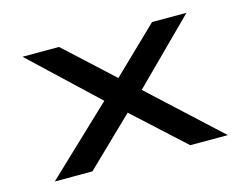

<svg xmlns="http://www.w3.org/2000/svg" viewBox="-72 -577 893 690"><g transform="rotate(-15 375.0 -231.5)"><path d="M54 0 301 -234 58 -463H194L371 -300L540 -463H668L441 -237L698 0H558L371 -171L194 0Z"/></g></svg>

Font: Inconsolata ExtraExpanded SemiBold
Style: Regular
Weight: 600
Width: 8
Monospace: yes
Designer: Raph Levien, Cyreal, Brenton Simpson
Foundry: Raph Levien, Cyreal, Google
Version: Version 3.001; ttfautohint (v1.8.2.53-6de2)